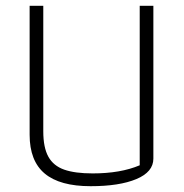

<svg xmlns="http://www.w3.org/2000/svg" viewBox="-20 -632 632 661"><path d="M82 -168V-612H129V-180Q129 -124 146.5 -92.5Q164 -61 201 -48Q238 -35 299 -35Q395 -35 461 -63V-612H508V-86Q508 -40 449.5 -15.5Q391 9 292 9Q186 9 134 -34.5Q82 -78 82 -168Z"/></svg>

Font: Athiti Light
Style: Regular
Weight: 300
Designer: CadsonDemak Team
Foundry: CadsonDemak
Version: Version 1.032